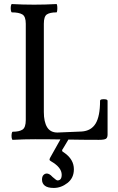

<svg xmlns="http://www.w3.org/2000/svg" viewBox="-20 -686 581 946"><path d="M43 3Q39 3 37.5 -7Q36 -17 37.5 -27Q39 -37 43 -37Q75 -37 91 -47.5Q107 -58 107 -95V-569Q107 -605 90 -615Q73 -625 39 -625Q35 -625 33.5 -635.5Q32 -646 33.5 -656Q35 -666 39 -666Q93 -663 148 -663Q201 -663 258 -666Q261 -666 262 -656Q263 -646 262 -635.5Q261 -625 258 -625Q226 -625 211 -615Q196 -605 196 -569V-134Q196 -86 212 -59.5Q228 -33 263 -33L382 -38Q429 -41 451 -77Q473 -113 473 -189Q473 -195 482 -196.5Q491 -198 500.5 -196.5Q510 -195 510 -189V-23Q510 -7 501.5 -2Q493 3 467 3Q389 3 310.5 1.5Q232 0 153 0Q98 0 43 3ZM245 240Q215 240 201 229Q187 218 187 199Q187 184 194 176.5Q201 169 211 169Q216 169 223 172.5Q230 176 239 186Q258 203 263 203Q284 203 284 175Q284 139 232 109Q224 105 224 100Q224 98 226 93L281 -5H321L290 47Q286 51 286 56Q286 61 296 66Q344 99 344 148Q344 191 312.5 215.5Q281 240 245 240Z"/></svg>

Font: Junicode Two Beta Condensed Medium
Style: Regular
Weight: 500
Width: 3
Designer: Peter S. Baker
Foundry: Briery Creek Software
Version: Version 1.053; ttfautohint (v1.8.4)